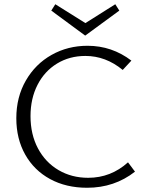

<svg xmlns="http://www.w3.org/2000/svg" viewBox="-20 -880 698 906"><path d="M57 -322Q57 -422 102 -500Q147 -578 223.5 -621Q300 -664 393 -664Q508 -664 600 -594L559 -550Q479 -616 383 -616Q308 -616 249 -580Q190 -544 157 -479.5Q124 -415 124 -332Q124 -246 159 -180Q194 -114 256 -77.5Q318 -41 396 -41Q503 -41 584 -114L617 -70Q520 6 391 6Q292 6 216.5 -35Q141 -76 99 -150.5Q57 -225 57 -322ZM543 -830 382 -712 222 -830 241 -860 383 -771 524 -860Z"/></svg>

Font: Ysabeau Semilight
Style: Regular
Weight: 300
Designer: Christian Thalmann (Catharsis Fonts)
Version: Version 0.003